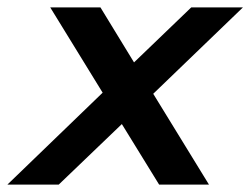

<svg xmlns="http://www.w3.org/2000/svg" viewBox="-30 -500 680 520"><path d="M248 -249 106 -480H242L333 -331L488 -480H628L385 -246L536 0H401L300 -164L129 0H-10Z"/></svg>

Font: Prompt Medium
Style: Italic
Weight: 500
Italic angle: -12°
Designer: Katatrad Team
Foundry: CadsonDemak
Version: Version 1.001